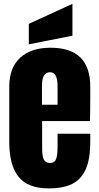

<svg xmlns="http://www.w3.org/2000/svg" viewBox="-20 -994 528 1021"><path d="M240.2 7.8Q127 7.8 78.1 -54.4Q29.3 -116.7 29.3 -238.8V-533.2Q29.3 -633.8 87.2 -687Q145 -740.2 249 -740.2Q460 -740.2 460 -533.2V-480Q460 -383.3 458 -350.1H204.1V-208.5Q204.1 -194.3 204.6 -184.6Q205.1 -174.8 207.5 -163.1Q210 -151.4 214.1 -144Q218.3 -136.7 226.1 -131.8Q233.9 -127 245.1 -127Q270 -127 278.1 -147.9Q286.1 -168.9 286.1 -212.4V-282.7H460V-241.2Q460 -177.7 449 -132.6Q438 -87.4 412.6 -55.2Q387.2 -22.9 344.5 -7.6Q301.8 7.8 240.2 7.8ZM203.1 -535.6V-437H286.1V-535.6Q286.1 -609.9 247.1 -609.9Q225.1 -609.9 214.1 -592.5Q203.1 -575.2 203.1 -535.6ZM365.2 -804.2 133.3 -758.3V-867.2L365.2 -973.6Z"/></svg>

Font: Anton
Style: Regular
Weight: 400
Designer: Vernon Adams, Tural Alisoy
Foundry: Vernon Adams
Version: Version 2.300